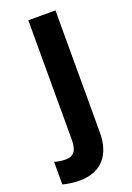

<svg xmlns="http://www.w3.org/2000/svg" viewBox="-198 -695 615 897"><g transform="rotate(-20 110.0 -246.0)"><path d="M35 147C147 147 201 77 201 -33V-639H66V-42C66 11 45 32 9 32C-11 32 -27 29 -47 24V136C-28 142 9 147 35 147Z"/></g></svg>

Font: Noto Sans Kannada UI Condensed
Style: Bold
Weight: 700
Width: 3
Designer: Jelle Bosma - Monotype Design Team
Foundry: Monotype Imaging Inc.
Version: Version 2.005